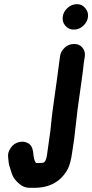

<svg xmlns="http://www.w3.org/2000/svg" viewBox="-20 -704 442 921"><path d="M304 -666C291 -654 283 -640 281 -624C279 -608 282 -594 293 -581C304 -568 317 -562 334 -562C351 -562 366 -568 379 -580C392 -592 400 -606 402 -622C404 -638 400 -652 389 -665C378 -678 366 -684 349 -684C332 -684 317 -678 304 -666ZM352 -178 372 -322C376 -349 379 -375 382 -402L387 -434C389 -450 385 -464 375 -476C365 -488 352 -493 336 -493C320 -493 304 -488 291 -476C278 -464 270 -450 268 -434L267 -427L253 -322L233 -178C231 -165 227 -132 222 -79L207 28C206 36 205 44 203 52L198 67C196 68 195 70 194 72C193 74 191 75 189 76C187 77 177 78 160 78H153C152 77 151 76 151 75C145 68 141 52 139 25C136 5 129 -9 115 -17C101 -25 86 -26 70 -22C54 -18 41 -9 31 6C21 21 17 35 19 50C21 65 22 74 22 78C22 82 25 92 30 108C35 124 39 137 45 147C51 157 60 167 74 179C88 191 104 197 123 197H143C219 197 273 167 306 105C314 89 321 64 326 28L336 -39Z"/></svg>

Font: AppleStorm
Style: XbdIta
Weight: 800
Foundry: Cannot Into Space Fonts
Version: Version 1.01